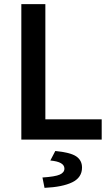

<svg xmlns="http://www.w3.org/2000/svg" viewBox="-20 -674 542 927"><path d="M83 0V-654H199V-98H471V0ZM195 233 185 183Q246 179 268.5 169Q291 159 291 140Q291 107 223 101L247 55Q320 62 348 81Q376 100 376 135Q376 183 329 206Q282 229 195 233Z"/></svg>

Font: CV Source Sans Light
Style: Bold
Weight: 600
Designer: Paul D. Hunt
Foundry: Adobe Systems Incorporated
Version: Version 3.001